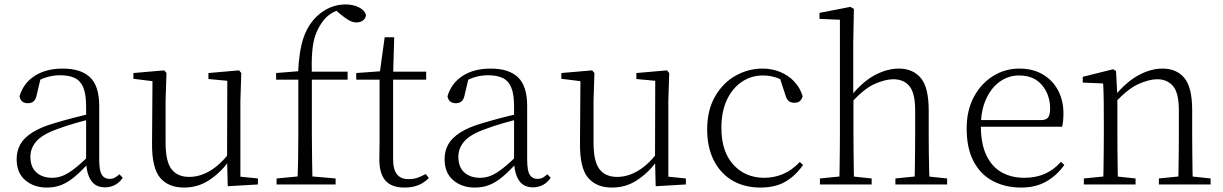

<svg xmlns="http://www.w3.org/2000/svg" viewBox="-20 -831 5510 865"><path d="M191 14Q133 14 94 -19Q55 -52 55 -114Q55 -151 71.5 -180.5Q88 -210 125.5 -234Q163 -258 225 -276Q268 -289 312.5 -300.5Q357 -312 397 -321V-297Q357 -287 315.5 -275Q274 -263 237 -249Q170 -225 143.5 -194Q117 -163 117 -125Q117 -78 144 -54Q171 -30 215 -30Q240 -30 263.5 -39.5Q287 -49 316.5 -72Q346 -95 386 -134L392 -89H373Q341 -55 313 -32Q285 -9 256 2.5Q227 14 191 14ZM453 13Q411 13 390.5 -17.5Q370 -48 368 -102V-106V-350Q368 -407 355 -437.5Q342 -468 316 -480Q290 -492 250 -492Q220 -492 190 -483Q160 -474 128 -454L164 -482L145 -402Q141 -382 131 -374Q121 -366 105 -366Q74 -366 68 -397Q85 -456 136 -489Q187 -522 263 -522Q345 -522 386 -482.5Q427 -443 427 -354V-113Q427 -61 439 -43Q451 -25 473 -25Q486 -25 496 -30Q506 -35 518 -46L533 -30Q518 -8 497.5 2.5Q477 13 453 13Z M809 14Q739 14 701.5 -30Q664 -74 665 -185L667 -478L686 -463L581 -476V-502L720 -514L730 -502L726 -377V-188Q726 -103 753 -68.5Q780 -34 832 -34Q880 -34 925.5 -61Q971 -88 1009 -137L1028 -103H1010Q971 -51 921 -18.5Q871 14 809 14ZM1006 8 1003 -116V-117L1004 -467L919 -475V-502L1057 -514L1067 -502L1063 -377V-35L1142 -27V0Z M1226 0V-27L1343 -38H1365L1492 -27V0ZM1320 0Q1322 -56 1323 -113Q1324 -170 1324 -226V-472H1224V-502L1347 -512L1323 -500V-504Q1327 -600 1347 -659.5Q1367 -719 1408 -758Q1437 -785 1469.5 -798Q1502 -811 1536 -811Q1570 -811 1596 -798.5Q1622 -786 1629 -764Q1628 -750 1616.5 -740Q1605 -730 1586 -730Q1569 -730 1553 -739Q1537 -748 1516 -765L1488 -789V-798H1527V-789Q1497 -787 1470 -769Q1443 -751 1426 -723Q1410 -699 1400 -669.5Q1390 -640 1386.5 -596Q1383 -552 1385 -485V-226Q1385 -170 1386 -113Q1387 -56 1388 0ZM1355 -472V-508H1546V-472Z M1720 -472V-508H1900V-472ZM1803 14Q1744 14 1716.5 -17.5Q1689 -49 1689 -112Q1689 -135 1689.5 -152.5Q1690 -170 1690 -196V-472H1585V-502L1710 -511L1690 -496L1713 -663H1756L1751 -493V-481V-115Q1751 -67 1768.5 -45.5Q1786 -24 1820 -24Q1843 -24 1860.5 -30Q1878 -36 1898 -47L1912 -29Q1892 -8 1865 3Q1838 14 1803 14Z M2119 14Q2061 14 2022 -19Q1983 -52 1983 -114Q1983 -151 1999.5 -180.5Q2016 -210 2053.5 -234Q2091 -258 2153 -276Q2196 -289 2240.5 -300.5Q2285 -312 2325 -321V-297Q2285 -287 2243.5 -275Q2202 -263 2165 -249Q2098 -225 2071.5 -194Q2045 -163 2045 -125Q2045 -78 2072 -54Q2099 -30 2143 -30Q2168 -30 2191.5 -39.5Q2215 -49 2244.5 -72Q2274 -95 2314 -134L2320 -89H2301Q2269 -55 2241 -32Q2213 -9 2184 2.5Q2155 14 2119 14ZM2381 13Q2339 13 2318.5 -17.5Q2298 -48 2296 -102V-106V-350Q2296 -407 2283 -437.5Q2270 -468 2244 -480Q2218 -492 2178 -492Q2148 -492 2118 -483Q2088 -474 2056 -454L2092 -482L2073 -402Q2069 -382 2059 -374Q2049 -366 2033 -366Q2002 -366 1996 -397Q2013 -456 2064 -489Q2115 -522 2191 -522Q2273 -522 2314 -482.5Q2355 -443 2355 -354V-113Q2355 -61 2367 -43Q2379 -25 2401 -25Q2414 -25 2424 -30Q2434 -35 2446 -46L2461 -30Q2446 -8 2425.5 2.5Q2405 13 2381 13Z M2737 14Q2667 14 2629.5 -30Q2592 -74 2593 -185L2595 -478L2614 -463L2509 -476V-502L2648 -514L2658 -502L2654 -377V-188Q2654 -103 2681 -68.5Q2708 -34 2760 -34Q2808 -34 2853.5 -61Q2899 -88 2937 -137L2956 -103H2938Q2899 -51 2849 -18.5Q2799 14 2737 14ZM2934 8 2931 -116V-117L2932 -467L2847 -475V-502L2985 -514L2995 -502L2991 -377V-35L3070 -27V0Z M3406 14Q3334 14 3280 -17.5Q3226 -49 3196 -108Q3166 -167 3166 -248Q3166 -335 3201.5 -396.5Q3237 -458 3294 -490Q3351 -522 3416 -522Q3458 -522 3494.5 -507Q3531 -492 3557.5 -464.5Q3584 -437 3596 -398Q3589 -368 3560 -368Q3542 -368 3532.5 -376.5Q3523 -385 3518 -404L3490 -490L3533 -452Q3502 -474 3474 -482.5Q3446 -491 3417 -491Q3364 -491 3321.5 -462Q3279 -433 3254.5 -380.5Q3230 -328 3230 -255Q3230 -148 3284 -89Q3338 -30 3423 -30Q3468 -30 3508 -47Q3548 -64 3583 -101L3598 -88Q3566 -41 3520 -13.5Q3474 14 3406 14Z M3674 0V-27L3784 -38H3804L3907 -27V0ZM3761 0Q3762 -24 3762.5 -64.5Q3763 -105 3763.5 -149Q3764 -193 3764 -226V-742L3672 -746V-773L3811 -800L3827 -791L3824 -637V-399L3825 -387V-226Q3825 -193 3825.5 -149Q3826 -105 3826.5 -64.5Q3827 -24 3828 0ZM4014 0V-27L4123 -38H4143L4247 -27V0ZM4100 0Q4101 -24 4101.5 -64Q4102 -104 4102.5 -148Q4103 -192 4103 -226V-334Q4103 -412 4077 -443Q4051 -474 4005 -474Q3969 -474 3921 -453Q3873 -432 3815 -368L3800 -399H3814Q3867 -464 3922 -493Q3977 -522 4029 -522Q4093 -522 4128.5 -479.5Q4164 -437 4164 -334V-226Q4164 -192 4164.5 -148Q4165 -104 4166 -64Q4167 -24 4168 0Z M4581 14Q4510 14 4454 -15Q4398 -44 4366.5 -103.5Q4335 -163 4335 -252Q4335 -334 4367.5 -394.5Q4400 -455 4454 -488.5Q4508 -522 4572 -522Q4634 -522 4678.5 -495.5Q4723 -469 4747 -423.5Q4771 -378 4771 -320Q4771 -283 4765 -260H4365V-290H4670Q4694 -290 4702.5 -302.5Q4711 -315 4711 -341Q4711 -404 4674.5 -447.5Q4638 -491 4571 -491Q4523 -491 4484 -463Q4445 -435 4422 -383.5Q4399 -332 4399 -263Q4399 -183 4424 -131Q4449 -79 4493 -54.5Q4537 -30 4594 -30Q4647 -30 4687.5 -48Q4728 -66 4760 -102L4775 -88Q4742 -41 4694 -13.5Q4646 14 4581 14Z M4863 0V-27L4973 -38H4993L5096 -27V0ZM4950 0Q4951 -24 4951.5 -64.5Q4952 -105 4952.5 -149Q4953 -193 4953 -226V-281Q4953 -333 4952.5 -375.5Q4952 -418 4950 -455L4858 -459V-485L4995 -519L5008 -511L5014 -393V-392V-226Q5014 -193 5014.5 -149Q5015 -105 5015.5 -64.5Q5016 -24 5017 0ZM5201 0V-27L5310 -38H5331L5434 -27V0ZM5288 0Q5289 -24 5289.5 -64Q5290 -104 5290.5 -148Q5291 -192 5291 -226V-334Q5291 -412 5265 -443Q5239 -474 5193 -474Q5158 -474 5109.5 -452.5Q5061 -431 5003 -368L4993 -398H5001Q5055 -463 5110 -492.5Q5165 -522 5217 -522Q5281 -522 5316 -479.5Q5351 -437 5351 -335V-226Q5351 -192 5351.5 -148Q5352 -104 5352.5 -64Q5353 -24 5354 0Z"/></svg>

Font: Noto Serif JP ExtraLight ExtraLight
Style: Regular
Weight: 250
Version: Version 2.003-H1;hotconv 1.1.1;makeotfexe 2.6.0